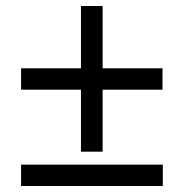

<svg xmlns="http://www.w3.org/2000/svg" viewBox="-20 -618 612 638"><path d="M321 -391H520V-320H321V-114H249V-320H50V-391H249V-598H321ZM50 0V-71H521V0Z"/></svg>

Font: Noto Sans Historical
Style: Regular
Weight: 400
Designer: Monotype Design Team
Foundry: Monotype Imaging Inc.
Version: Version 2.013; ttfautohint (v1.8.4.7-5d5b)